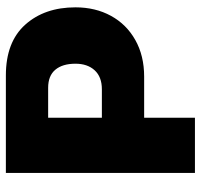

<svg xmlns="http://www.w3.org/2000/svg" viewBox="-35 -649 684 654"><g transform="rotate(-90 307.0 -322.0)"><path d="M45 -644H377Q491 -644 550 -578Q609 -512 609 -407Q609 -339 580 -286Q551 -233 497.5 -203Q444 -173 373 -173H233V0H45ZM330 -317Q372 -317 394.5 -341.5Q417 -366 417 -407Q417 -451 396.5 -475.5Q376 -500 335 -500H233V-317Z"/></g></svg>

Font: Kanit Bold
Style: Regular
Weight: 700
Designer: Katatrad Team
Foundry: CadsonDemak
Version: Version 1.000